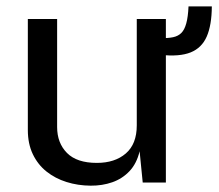

<svg xmlns="http://www.w3.org/2000/svg" viewBox="-20 -577 692 607"><path d="M266.4 10Q226.1 9.7 190.3 -1.6Q154.5 -12.8 126.9 -34.8Q99.4 -56.8 83.7 -89.7Q68 -122.5 68 -166.1V-517H160.6V-175.4Q160.6 -125 191.7 -93.5Q222.8 -62 286.1 -62Q343.2 -62 377.8 -91.9Q412.4 -121.7 412.4 -180.7V-517H504.4V0H431.2L421.4 -98.8Q412.2 -60.1 389.5 -36Q366.7 -11.9 335 -0.8Q303.2 10.3 266.4 10ZM649.7 -556.7Q649.3 -497.5 633.6 -461.5Q617.9 -425.5 582.6 -411.3Q547.3 -397.2 488.3 -403.6V-456.5Q511.2 -456 527.3 -459.4Q543.3 -462.8 553.4 -472.9Q563.4 -483 568.9 -503.2Q574.5 -523.3 576 -556.7Z"/></svg>

Font: Public Sans Thin
Style: Regular
Weight: 100
Designer: The Public Sans project authors (U.S. Web Design System). Libre Franklin designed by Pablo Impallari and Rodrigo Fuenzal
Version: Version 1.008